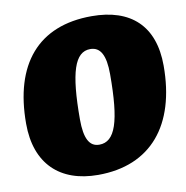

<svg xmlns="http://www.w3.org/2000/svg" viewBox="-77 -732 791 818"><g transform="rotate(-10 319.0 -323.5)"><path d="M283 12C512 12 638 -141 638 -398C638 -571 541 -659 372 -659C140 -659 18 -513 18 -256C18 -82 118 12 283 12ZM310 -114C267 -114 247 -152 247 -234C247 -438 275 -522 342 -522C386 -522 407 -484 407 -402C407 -197 379 -114 310 -114Z"/></g></svg>

Font: Alegreya SC Black
Style: Italic
Weight: 900
Italic angle: -7°
Designer: Juan Pablo del Peral
Foundry: Huerta Tipografica
Version: Version 2.007;PS 002.007;hotconv 1.0.88;makeotf.lib2.5.64775